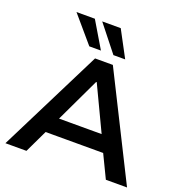

<svg xmlns="http://www.w3.org/2000/svg" viewBox="-161 -1085 1170 1227"><g transform="rotate(20 423.5 -471.5)"><path d="M10 0 363 -705H484L837 0H693L598 -197L660 -155H186L247 -197L153 0ZM421 -566 263 -233 232 -265H613L583 -233L425 -566ZM466 -765 325 -943H451L546 -765ZM302 -765 150 -943H275L381 -765Z"/></g></svg>

Font: Nunito Sans 10pt SemiExpanded
Style: Bold
Weight: 700
Width: 6
Designer: Vernon Adams
Foundry: Vernon Adams
Version: Version 3.101;gftools[0.9.27]